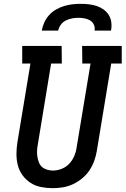

<svg xmlns="http://www.w3.org/2000/svg" viewBox="-20 -975 656 1003"><path d="M255 8Q224 8 194 2Q164 -4 140 -19.5Q116 -35 98.5 -58.5Q81 -82 73.5 -110.5Q66 -139 66 -170Q66 -201 71 -232L139 -643H96V-735H302L303 -643H247L177 -217Q174 -201 173.5 -185.5Q173 -170 175.5 -155Q178 -140 183.5 -126Q189 -112 200 -102.5Q211 -93 226 -88.5Q241 -84 257 -84Q279 -84 302 -93Q325 -102 341.5 -119.5Q358 -137 367.5 -159Q377 -181 380 -203L453 -643H410L409 -735H616V-643H561L486 -188Q482 -162 472.5 -135.5Q463 -109 447.5 -85.5Q432 -62 409.5 -43.5Q387 -25 361.5 -13Q336 -1 309 3.5Q282 8 255 8ZM198 -815Q202 -837 211.5 -858Q221 -879 236.5 -896Q252 -913 272.5 -925Q293 -937 314.5 -943.5Q336 -950 358 -952.5Q380 -955 402 -955Q424 -955 445 -952.5Q466 -950 485.5 -943.5Q505 -937 521.5 -925Q538 -913 548.5 -896Q559 -879 561.5 -858Q564 -837 560 -815H474Q477 -831 470.5 -845.5Q464 -860 451 -868Q438 -876 422 -879Q406 -882 390 -882Q374 -882 357 -879Q340 -876 324 -868Q308 -860 297.5 -845.5Q287 -831 284 -815Z"/></svg>

Font: Iosevka Etoile Semibold
Style: Italic
Weight: 600
Italic angle: -9°
Designer: Belleve Invis
Foundry: Belleve Invis
Version: Version 22.1.2; ttfautohint (v1.8.4)